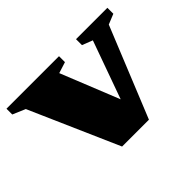

<svg xmlns="http://www.w3.org/2000/svg" viewBox="-108 -643 822 822"><g transform="rotate(-45 303.0 -232.0)"><path d="M558 -409.5 391.5 0H229L51 -405L-6.5 -429.5V-464.5H311.5V-428.5L261 -412.5L395.5 -78L342.5 -77L462 -410L414.5 -428.5V-464.5H604.5V-428.5Z"/></g></svg>

Font: Newsreader ExtraBold
Style: Regular
Weight: 800
Designer: Hugues Gentile
Foundry: Production Type
Version: Version 1.003